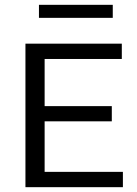

<svg xmlns="http://www.w3.org/2000/svg" viewBox="-20 -776 566 796"><path d="M85.5 0V-595H485V-531.5H165V-63.5H489.5V0ZM135.5 -273V-336H443.5V-273ZM141.5 -702V-756H447.5V-702Z"/></svg>

Font: Encode Sans SC Condensed Thin
Style: Regular
Weight: 400
Version: Version 3.002